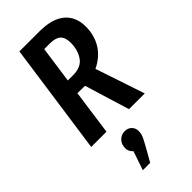

<svg xmlns="http://www.w3.org/2000/svg" viewBox="-308 -751 1121 1121"><g transform="rotate(-45 252.5 -191.0)"><path d="M362 -305 464 0H334L249 -278L187 -279L148 0H22L120 -691H283Q390 -691 443.5 -646Q497 -601 497 -519Q497 -448 463 -392.5Q429 -337 362 -305ZM243 -371Q310 -371 339 -413Q368 -455 368 -515Q368 -559 346.5 -578.5Q325 -598 280 -598H232L200 -371ZM284 130Q284 150 277 167.5Q270 185 249 222L200 309H139L179 192Q157 173 157 146Q157 114 176.5 93.5Q196 73 225 73Q252 73 268 89.5Q284 106 284 130Z"/></g></svg>

Font: Fira Sans Extra Condensed Medium
Style: Italic
Weight: 500
Width: 3
Italic angle: -8°
Designer: Carrois Corporate & Edenspiekermann AG
Foundry: Carrois Corporate GbR & Edenspiekermann AG
Version: Version 4.203